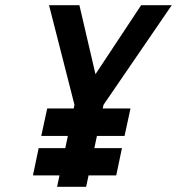

<svg xmlns="http://www.w3.org/2000/svg" viewBox="-20 -720 682 740"><path d="M379 -316 642 -700H524L348 -434L286 -700H169L267 -316L200 0H312ZM139 -196H460L483 -302H162ZM107 -44H428L450 -149H129Z"/></svg>

Font: Advent Pro
Style: Bold Italic
Weight: 700
Italic angle: -12°
Designer: VivaRado, Andreas Kalpakidis
Foundry: VivaRado, Andreas Kalpakidis
Version: Version 3.000